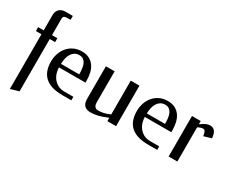

<svg xmlns="http://www.w3.org/2000/svg" viewBox="-122 -1205 2300 1888"><g transform="rotate(30 1027.5 -260.5)"><path d="M236.3 -416H175.3V178.2L81.1 205.1V-416H18.1V-460H81.1V-642.1Q82.5 -662.6 90.1 -678.2Q97.7 -693.8 110.1 -704.6Q122.6 -715.3 139.2 -720.7Q155.8 -726.1 175.3 -726.1H258.3V-682.1Q230.5 -682.1 214.1 -681.2Q197.8 -680.2 189 -675.8Q180.2 -671.4 177.7 -663.1Q175.3 -654.8 175.3 -640.1V-460H236.3Z M512.7 -469.2Q562.5 -469.2 596.9 -450.9Q631.3 -432.6 653.1 -401.4Q674.8 -370.1 684.3 -329.3Q693.8 -288.6 693.8 -243.2V-220.2H393.1Q393.1 -192.9 401.9 -161.1Q410.6 -129.4 430.4 -102.5Q450.2 -75.7 481.7 -57.9Q513.2 -40 559.1 -40H660.6V0H557.6Q489.3 0 439.7 -15.6Q390.1 -31.2 358.2 -61Q326.2 -90.8 311 -133.8Q295.9 -176.8 295.9 -231.9Q295.9 -277.8 310.3 -320.8Q324.7 -363.8 352.3 -396.7Q379.9 -429.7 420.2 -449.5Q460.4 -469.2 512.7 -469.2ZM507.8 -424.8Q477.5 -424.8 456.1 -411.1Q434.6 -397.5 420.7 -374.8Q406.7 -352.1 400.1 -322Q393.6 -292 393.1 -259.8H599.6V-280.8Q598.6 -309.1 594.5 -335Q590.3 -360.8 580.1 -380.9Q569.8 -400.9 552.5 -412.8Q535.2 -424.8 507.8 -424.8Z M1069.8 -38.1Q1038.1 -24.4 1011.7 -15.4Q985.4 -6.3 962.6 -1Q939.9 4.4 919.9 6.6Q899.9 8.8 881.8 8.8Q835.9 8.8 811.8 -14.9Q787.6 -38.6 787.6 -91.8V-460H886.7V-106.9Q886.7 -95.7 888.9 -84.7Q891.1 -73.7 896.7 -64.9Q902.3 -56.2 912.1 -50.5Q921.9 -44.9 937.5 -44.9Q962.4 -44.9 995.4 -51Q1028.3 -57.1 1069.8 -76.2V-460H1168.5V0H1069.8Z M1487.3 -469.2Q1537.1 -469.2 1571.5 -450.9Q1606 -432.6 1627.7 -401.4Q1649.4 -370.1 1658.9 -329.3Q1668.5 -288.6 1668.5 -243.2V-220.2H1367.7Q1367.7 -192.9 1376.5 -161.1Q1385.3 -129.4 1405 -102.5Q1424.8 -75.7 1456.3 -57.9Q1487.8 -40 1533.7 -40H1635.3V0H1532.2Q1463.9 0 1414.3 -15.6Q1364.7 -31.2 1332.8 -61Q1300.8 -90.8 1285.6 -133.8Q1270.5 -176.8 1270.5 -231.9Q1270.5 -277.8 1284.9 -320.8Q1299.3 -363.8 1326.9 -396.7Q1354.5 -429.7 1394.8 -449.5Q1435.1 -469.2 1487.3 -469.2ZM1482.4 -424.8Q1452.1 -424.8 1430.7 -411.1Q1409.2 -397.5 1395.3 -374.8Q1381.3 -352.1 1374.8 -322Q1368.2 -292 1367.7 -259.8H1574.2V-280.8Q1573.2 -309.1 1569.1 -335Q1564.9 -360.8 1554.7 -380.9Q1544.4 -400.9 1527.1 -412.8Q1509.8 -424.8 1482.4 -424.8Z M1864.3 -423.8Q1883.8 -437.5 1898.7 -446.3Q1913.6 -455.1 1925.3 -460.2Q1937 -465.3 1947 -467.3Q1957 -469.2 1966.8 -469.2Q2004.9 -469.2 2023.4 -442.9Q2042 -416.5 2045.4 -368.2L1960 -342.8Q1955.1 -377.9 1946.8 -392.6Q1938.5 -407.2 1920.9 -407.2Q1910.6 -407.2 1896.7 -402.8Q1882.8 -398.4 1864.3 -388.2V0H1765.1V-460H1864.3Z"/></g></svg>

Font: Federo
Style: Regular
Weight: 400
Designer: Olexa M. Volochay | Cyreal.org
Foundry: Olexa M. Volochay | Cyreal.org
Version: Version 1.000